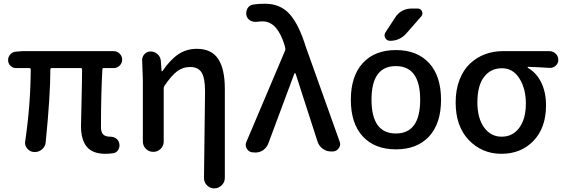

<svg xmlns="http://www.w3.org/2000/svg" viewBox="-20 -830 3092 1052"><path d="M557.6 12.7Q487.3 12.7 455.6 -25.9Q423.8 -64.5 423.8 -139.6Q423.8 -163.1 426.8 -277.3Q429.7 -391.6 429.7 -449.2Q429.7 -457 422.9 -457H263.7Q255.9 -457 255.9 -449.2Q255.9 -305.7 230.5 -51.8Q228.5 -27.3 210 -11.7Q193.4 2.9 170.9 2.9Q168.9 2.9 167 2.9Q143.6 2 128.9 -16.6Q117.2 -30.3 117.2 -48.8Q117.2 -52.7 118.2 -56.6Q147.5 -256.8 148.4 -449.2Q148.4 -457 140.6 -457H67.4Q49.8 -457 37.1 -469.7Q24.4 -482.4 24.4 -501Q24.4 -518.6 36.6 -532.2Q48.8 -545.9 67.4 -546.9L102.5 -549.8H602.5Q622.1 -549.8 635.7 -536.1Q649.4 -522.5 649.4 -503.4Q649.4 -484.4 635.7 -470.7Q622.1 -457 602.5 -457H547.9Q541 -457 541 -449.2Q533.2 -317.4 533.2 -133.8Q533.2 -105.5 545.4 -93.3Q557.6 -81.1 584 -81.1Q602.5 -81.1 616.7 -70.8Q630.9 -60.5 633.8 -43Q634.8 -38.1 634.8 -34.2Q634.8 -20.5 627 -7.8Q617.2 7.8 598.6 9.8Q579.1 12.7 557.6 12.7Z M1211.9 144.5Q1211.9 168 1194.8 185.1Q1177.7 202.1 1154.3 202.1H1153.3Q1129.9 202.1 1113.3 184.6Q1097.7 168.9 1097.7 145.5L1103.5 -330.1Q1103.5 -401.4 1085 -432.1Q1066.4 -462.9 1021.5 -462.9Q982.4 -462.9 951.2 -439.9Q919.9 -417 880.9 -359.4Q877 -353.5 877 -345.7V-54.7Q877 -31.2 860.4 -14.6Q843.8 2 819.8 2Q795.9 2 779.3 -14.6Q762.7 -31.2 762.7 -54.7V-392.6L758.8 -501Q758.8 -518.6 770.5 -532.2Q784.2 -547.9 804.7 -547.9Q827.1 -547.9 843.3 -533.2Q859.4 -518.6 861.3 -496.1L865.2 -440.4Q866.2 -439.5 867.7 -439.5Q869.1 -439.5 870.1 -440.4Q912.1 -502 956.5 -532.2Q1001 -562.5 1058.6 -562.5Q1138.7 -562.5 1175.3 -507.3Q1211.9 -452.1 1211.9 -343.8Z M1450.2 -43.9Q1441.4 -20.5 1419.9 -5.9Q1400.4 5.9 1378.9 5.9Q1376 5.9 1373 4.9H1364.3Q1342.8 2.9 1332 -15.6Q1326.2 -25.4 1326.2 -36.1Q1326.2 -44.9 1330.1 -52.7L1542 -552.7Q1544.9 -558.6 1543 -566.4L1540 -580.1Q1500 -712.9 1418.9 -712.9Q1404.3 -712.9 1391.6 -710.9Q1385.7 -710 1379.9 -710Q1366.2 -710 1354.5 -715.8Q1336.9 -724.6 1331.1 -742.2Q1329.1 -750 1329.1 -757.8Q1329.1 -770.5 1335 -782.2Q1344.7 -800.8 1365.2 -804.7Q1393.6 -809.6 1431.6 -809.6Q1515.6 -809.6 1566.4 -753.4Q1617.2 -697.3 1655.3 -574.2L1840.8 -54.7Q1843.8 -46.9 1843.8 -40Q1843.8 -28.3 1835.9 -17.6Q1823.2 0 1802.7 0H1794.9Q1768.6 0 1748 -15.1Q1727.5 -30.3 1719.7 -54.7L1599.6 -426.8Q1598.6 -428.7 1596.2 -428.7Q1593.8 -428.7 1592.8 -426.8Z M2015.6 -284.2Q2015.6 -98.6 2148.9 -98.6Q2282.2 -98.6 2282.2 -283.2Q2282.2 -467.8 2148.9 -467.8Q2015.6 -467.8 2015.6 -284.2ZM2268.6 -783.2Q2285.2 -783.2 2292 -768.1Q2298.8 -752.9 2288.1 -740.2L2207 -647.5Q2170.9 -606.4 2117.2 -606.4Q2099.6 -606.4 2090.8 -622.1Q2086.9 -628.9 2086.9 -635.7Q2086.9 -644.5 2091.8 -652.3L2145.5 -734.4Q2160.2 -757.8 2183.6 -770.5Q2207 -783.2 2234.4 -783.2ZM1902.3 -283.2Q1902.3 -413.1 1967.8 -484.4Q2033.2 -555.7 2149.4 -555.7Q2265.6 -555.7 2331.1 -484.4Q2396.5 -413.1 2396.5 -283.2Q2396.5 -153.3 2331.1 -82.5Q2265.6 -11.7 2149.4 -11.7Q2033.2 -11.7 1967.8 -82.5Q1902.3 -153.3 1902.3 -283.2Z M2727.5 12.7Q2621.1 12.7 2548.8 -62.5Q2476.6 -137.7 2476.6 -268.6Q2476.6 -338.9 2498 -393.6Q2519.5 -448.2 2555.7 -481.9Q2591.8 -515.6 2637.2 -532.7Q2682.6 -549.8 2733.4 -549.8H2990.2Q3010.7 -549.8 3024.9 -535.6Q3039.1 -521.5 3039.1 -502Q3039.1 -482.4 3024.4 -469.7Q3011.7 -458 2994.1 -458Q2993.2 -458 2991.2 -458Q2932.6 -461.9 2873 -463.9Q2871.1 -463.9 2871.1 -461.4Q2871.1 -459 2873 -458Q2919.9 -430.7 2945.8 -377.4Q2971.7 -324.2 2971.7 -252.9Q2971.7 -129.9 2903.3 -58.6Q2835 12.7 2727.5 12.7ZM2728.5 -81.1Q2789.1 -81.1 2825.2 -129.9Q2861.3 -178.7 2861.3 -262.7Q2861.3 -343.8 2826.2 -399.9Q2791 -456.1 2730 -456.1Q2668.9 -456.1 2632.3 -408.7Q2595.7 -361.3 2595.7 -268.6Q2595.7 -182.6 2632.3 -131.8Q2668.9 -81.1 2728.5 -81.1Z"/></svg>

Font: Gen Jyuu Gothic P Medium
Style: Regular
Weight: 500
Designer: [Source Han Sans]
Ryoko NISHIZUKA  (kana & ideographs); Paul D. Hunt (Latin, Greek & Cyrillic); Wenlong ZHANG  (bopomofo
Version: Version 1.002.20150607